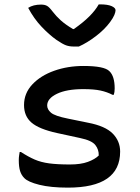

<svg xmlns="http://www.w3.org/2000/svg" viewBox="-20 -848 640 879"><path d="M341 -635H317Q298 -635 282.5 -640.5Q267 -646 239 -665Q205 -689 170 -726Q135 -763 109 -812Q132 -827 168 -827Q185 -827 195.5 -821Q206 -815 221 -795Q237 -774 258 -755Q279 -736 314 -715H318Q361 -745 389 -773Q417 -801 432 -828H438Q473 -828 491 -820Q509 -812 509 -801Q509 -793 503.5 -779.5Q498 -766 484 -747Q459 -713 419 -682.5Q379 -652 341 -635ZM300 -95Q350 -95 382.5 -107Q415 -119 432 -136Q433 -163 416.5 -184Q400 -205 347 -216L241 -239Q159 -257 124.5 -286.5Q90 -316 90 -367Q90 -421 128 -461.5Q166 -502 228 -524Q290 -546 362 -546Q458 -546 481 -522Q505 -499 505 -443Q505 -426 501 -414H495Q470 -427 440 -433.5Q410 -440 361 -440Q285 -440 240.5 -418.5Q196 -397 196 -365Q196 -347 213.5 -332Q231 -317 291 -305L384 -286Q462 -271 496 -236.5Q530 -202 530 -154Q530 11 291 11Q212 11 160 -2Q108 -15 91 -33Q78 -46 72 -65Q66 -84 66 -115Q66 -127 67.5 -136Q69 -145 70 -152H76Q110 -130 139 -117.5Q168 -105 205.5 -100Q243 -95 300 -95Z"/></svg>

Font: Recursive Mn Csl St Med
Style: Regular
Weight: 500
Monospace: yes
Version: Version 1.079;hotconv 1.0.112;makeotfexe 2.5.65598; ttfautoh